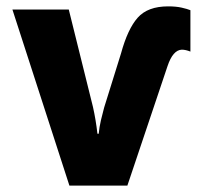

<svg xmlns="http://www.w3.org/2000/svg" viewBox="-20 -583 640 603"><path d="M380 0 506 -375Q523 -426 551 -427Q563 -427 578 -421V-551Q568 -555 550.5 -559Q533 -563 508 -563Q444 -563 412.5 -527.5Q381 -492 360 -415L307 -245Q302 -227 297 -205.5Q292 -184 290 -163H286Q281 -207 272 -247L196 -553H19L198 0Z"/></svg>

Font: Noto Sans Mono UI ExtraBold
Style: Regular
Weight: 800
Designer: Monotype Design team
Foundry: Monotype Imaging Inc.
Version: 1.000